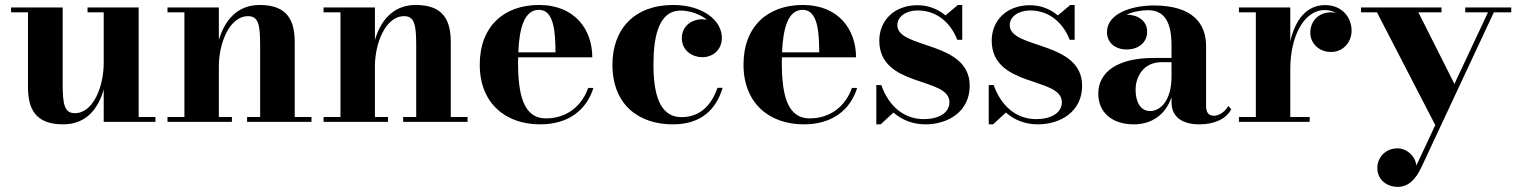

<svg xmlns="http://www.w3.org/2000/svg" viewBox="-20 -490 6096 772"><path d="M232 -460H24.5V-440.5H92.5V-141C92.5 -54 120.5 10 234 10C329.5 10 376.5 -57 397 -130.5V0H605V-19.5H537.5V-460H332V-440.5H397V-236.5C397 -145 356.5 -35 281 -35C239.5 -35 232 -69 232 -153Z M653.5 -19.5V0H912.5V-19.5H860V-223.5C860 -315 902 -425 977.5 -425C1019 -425 1026 -391 1026 -307V-19.5H973.5V0H1232.5V-19.5H1165V-319.5C1165 -406.5 1137 -470 1024 -470C929.5 -470 881.5 -402.5 860 -329V-460H653.5V-440.5H721.5V-19.5Z M1281 -19.5V0H1540V-19.5H1487.5V-223.5C1487.5 -315 1529.5 -425 1605 -425C1646.5 -425 1653.5 -391 1653.5 -307V-19.5H1601V0H1860V-19.5H1792.5V-319.5C1792.5 -406.5 1764.5 -470 1651.5 -470C1557 -470 1509 -402.5 1487.5 -329V-460H1281V-440.5H1349V-19.5Z M2366 -136.5H2345C2320 -65 2260 -14 2175 -14C2084 -14 2063 -111 2063 -240C2063 -246.5 2063 -253 2063.5 -259.5H2361.5C2361.5 -368.5 2294 -470 2147 -470C2007.5 -470 1909 -385 1909 -230C1909 -75 2012.5 10 2151.5 10C2271.5 10 2340 -53 2366 -136.5ZM2147 -450.5C2208.5 -450.5 2213 -359 2213.5 -279.5H2064C2068 -375.5 2087.5 -450.5 2147 -450.5Z M2885.5 -137H2865C2841 -69 2797 -19 2720 -19C2630.5 -19 2607.5 -115.5 2607.5 -230C2607.5 -324 2621 -447.5 2717 -447.5C2752.5 -447.5 2793.5 -434 2823 -410.5C2816.5 -411.5 2810 -412.5 2803.5 -412.5C2760.5 -412.5 2721.5 -384.5 2721.5 -337C2721.5 -284.5 2766 -260 2803.5 -260C2846.5 -260 2882.5 -289.5 2882.5 -338C2882.5 -409.5 2803.5 -470 2686.5 -470C2530.5 -470 2442.5 -372.5 2442.5 -230C2442.5 -67.5 2549.5 10 2685.5 10C2799 10 2859.5 -49.5 2885.5 -137Z M3426.5 -136.5H3405.5C3380.5 -65 3320.5 -14 3235.5 -14C3144.5 -14 3123.5 -111 3123.5 -240C3123.5 -246.5 3123.5 -253 3124 -259.5H3422C3422 -368.5 3354.5 -470 3207.5 -470C3068 -470 2969.5 -385 2969.5 -230C2969.5 -75 3073 10 3212 10C3332 10 3400.5 -53 3426.5 -136.5ZM3207.5 -450.5C3269 -450.5 3273.5 -359 3274 -279.5H3124.5C3128.5 -375.5 3148 -450.5 3207.5 -450.5Z M3521 10 3572.5 -37.5C3606.5 -7.5 3650.5 10 3701 10C3791.5 10 3879 -41 3879 -145C3879 -327.5 3588 -291.5 3588 -389C3588 -424 3624.5 -448 3669.5 -448C3755.5 -448 3806.5 -388.5 3829 -330H3849V-470H3831.5L3781.5 -428C3752.5 -452.5 3714.5 -469 3669 -469C3574 -469 3515.5 -406 3515.5 -327C3515.5 -136.5 3797.5 -182.5 3797.5 -79C3797.5 -35 3752.5 -11 3694.5 -11C3614.5 -11 3553.5 -63 3523.5 -148H3503.5V10Z M3973 10 4024.5 -37.5C4058.5 -7.5 4102.5 10 4153 10C4243.5 10 4331 -41 4331 -145C4331 -327.5 4040 -291.5 4040 -389C4040 -424 4076.5 -448 4121.5 -448C4207.5 -448 4258.5 -388.5 4281 -330H4301V-470H4283.5L4233.5 -428C4204.5 -452.5 4166.5 -469 4121 -469C4026 -469 3967.5 -406 3967.5 -327C3967.5 -136.5 4249.5 -182.5 4249.5 -79C4249.5 -35 4204.5 -11 4146.5 -11C4066.5 -11 4005.5 -63 3975.5 -148H3955.5V10Z M4618.5 -257C4476.5 -257 4396 -202.5 4396 -113.5C4396 -37.5 4452 10 4538.5 10C4613.5 10 4667.5 -31 4690.5 -99.5V-79C4690.5 -16.5 4738 10 4802.5 10C4863.5 10 4911.5 -12.5 4930.5 -51L4918.5 -64C4904.5 -37.5 4878 -24.5 4861.5 -24.5C4836.5 -24.5 4829.5 -42 4829.5 -64V-304.5C4829.5 -398 4772.5 -468 4620 -468C4529 -468 4431 -435.5 4431 -361C4431 -317.5 4465 -291 4510.5 -291C4553 -291 4592.5 -315.5 4592.5 -363C4592.5 -407 4554 -431 4510.5 -431C4510 -431 4510 -431 4509.5 -431C4537 -443.5 4570 -449 4596.5 -449C4676.5 -449 4690.5 -376.5 4690.5 -304.5V-257ZM4604.5 -43.5C4564.5 -43.5 4546 -82 4546 -129.5C4546 -179 4575.5 -240 4651 -240H4690.5V-182C4690.5 -86.5 4646.5 -43.5 4604.5 -43.5Z M4961.5 -19.5V0H5246V-19.5H5168V-213C5168 -342.5 5222.5 -449.5 5306 -449.5C5323.5 -449.5 5339 -445.5 5352 -438C5345.5 -439.5 5338.5 -440.5 5331.5 -440.5C5283.5 -440.5 5248.5 -406.5 5248.5 -358.5C5248.5 -316 5283 -281 5332 -281C5381 -281 5414.5 -320.5 5414.5 -367C5414.5 -418.5 5377.5 -469.5 5308 -469.5C5231.5 -469.5 5187 -407.5 5168 -323.5V-460H4961.5V-440.5H5029.5V-19.5Z M5776 -440.5V-460H5452.5V-440.5H5516.5L5751 13L5675 175.5C5670 135 5635 106.5 5598.5 106.5C5554 106.5 5518 140 5518 185.5C5518 236 5561 261.5 5598.5 261.5C5645 261.5 5672.5 229.5 5694.5 184L5986.5 -440.5H6056.5V-460H5871.5V-440.5H5963L5828 -152.5L5683 -440.5Z"/></svg>

Font: Bodoni* 11pt
Style: Bold
Weight: 700
Version: Version 2.3